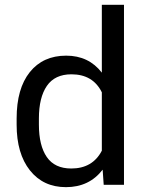

<svg xmlns="http://www.w3.org/2000/svg" viewBox="-20 -770 611 800"><path d="M49.3 -250.5V-276.4Q49.3 -400.9 104.2 -469.5Q159.2 -538.1 255.9 -538.1Q349.6 -538.1 404.3 -467.3V-750H496.6V0H412.1L407.7 -63Q351.6 9.8 254.9 9.8Q160.2 9.8 104.7 -60.1Q49.3 -129.9 49.3 -250.5ZM142.1 -276.4V-250.5Q142.1 -163.6 175 -115.7Q208 -67.9 276.9 -67.9Q365.7 -67.9 404.3 -142.1V-385.3Q367.2 -460.4 277.8 -460.4Q208.5 -460.4 175.3 -412.1Q142.1 -363.8 142.1 -276.4Z"/></svg>

Font: Bert Sans Medium
Style: Regular
Weight: 500
Designer: Christian Robertson, Adam Twardoch, & Cristiano Sobral
Foundry: Google
Version: Version 12.135;January 10, 2020;FontCreator 12.0.0.2547 64-b